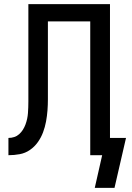

<svg xmlns="http://www.w3.org/2000/svg" viewBox="-20 -755 640 934"><path d="M441 159 477 0H419V-651H213V-335Q213 -334 213 -333.5Q213 -333 213 -333V-331Q213 -330 213 -329Q213 -328 213 -327Q213 -300 213 -272.5Q213 -245 211 -218Q209 -191 204 -164Q199 -137 189.5 -111.5Q180 -86 164 -63.5Q148 -41 125.5 -25.5Q103 -10 76 -5Q49 0 21 0V-84Q36 -84 49.5 -88.5Q63 -93 73.5 -102.5Q84 -112 91.5 -124Q99 -136 104 -149.5Q109 -163 112 -177Q115 -191 116 -205Q117 -219 117.5 -233.5Q118 -248 118 -262Q118 -280 118 -298Q118 -316 118 -335V-735H515V-84H593L537 159Z"/></svg>

Font: Iosevka Curly Medium Extended
Style: Regular
Weight: 500
Width: 7
Monospace: yes
Designer: Belleve Invis
Foundry: Belleve Invis
Version: Version 11.1.0; ttfautohint (v1.8.3)